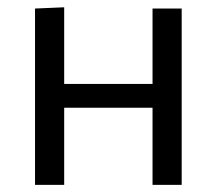

<svg xmlns="http://www.w3.org/2000/svg" viewBox="-20 -520 610 540"><path d="M78.5 0V-496L160.5 -499.5V-284H409V-496H491V0H409V-217H160.5V0Z"/></svg>

Font: Heraclito
Style: Regular
Weight: 400
Designer: Kostas Bartsokas (font) & Cristiano Sobral (main changes)
Foundry: Kostas Bartsokas (font) & Cristiano Sobral (main changes)
Version: Version 1.00;July 8, 2020;FontCreator 13.0.0.2655 64-bit